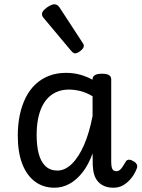

<svg xmlns="http://www.w3.org/2000/svg" viewBox="-20 -859 664 896"><path d="M234 17Q182 17 143.5 -11.5Q105 -40 84 -94Q63 -148 63 -226Q63 -278 72.5 -323Q82 -368 100.5 -404.5Q119 -441 146.5 -466.5Q174 -492 209.5 -505.5Q245 -519 288 -519Q322 -519 352 -511Q382 -503 412 -487V-490Q412 -502 423 -508.5Q434 -515 456 -515Q478 -515 488.5 -508.5Q499 -502 499 -489V-104Q499 -88 501.5 -78Q504 -68 509.5 -64Q515 -60 523 -60Q531 -60 537.5 -64.5Q544 -69 550.5 -78.5Q557 -88 566 -103Q570 -112 579 -113.5Q588 -115 600 -108Q613 -102 618 -92.5Q623 -83 618 -72Q609 -48 593 -28Q577 -8 556.5 4.5Q536 17 510 17Q486 17 468.5 10Q451 3 438.5 -10.5Q426 -24 420 -43Q414 -62 413 -86Q413 -99 412.5 -113.5Q412 -128 412 -143Q393 -90 365 -54.5Q337 -19 304 -1Q271 17 234 17ZM151 -228Q151 -180 160.5 -142.5Q170 -105 192 -84Q214 -63 248 -63Q283 -63 315 -94Q347 -125 372 -182Q397 -239 412 -318V-410Q381 -428 353.5 -434.5Q326 -441 301 -441Q273 -441 249.5 -432Q226 -423 207.5 -405.5Q189 -388 176.5 -362.5Q164 -337 157.5 -303.5Q151 -270 151 -228ZM330 -610Q326 -610 321.5 -613Q317 -616 311 -623L188 -770Q181 -778 178.5 -782.5Q176 -787 176 -794Q176 -803 186.5 -813.5Q197 -824 210.5 -831.5Q224 -839 234 -839Q248 -839 258 -824L365 -660Q370 -653 370.5 -650Q371 -647 371 -644Q371 -634 356 -622Q341 -610 330 -610Z"/></svg>

Font: Playwrite AT
Style: Regular
Weight: 400
Designer: Veronika Burian, José Scaglione
Foundry: TypeTogether
Version: Version 1.002